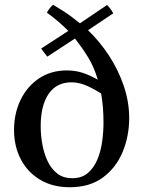

<svg xmlns="http://www.w3.org/2000/svg" viewBox="-20 -776 607 807"><path d="M273 11Q202 11 149.5 -20Q97 -51 68 -105.5Q39 -160 39 -230Q39 -299 66.5 -356Q94 -413 144 -446.5Q194 -480 261 -480Q295 -480 325.5 -470.5Q356 -461 391 -441Q376 -493 351 -534Q326 -575 295 -614L179 -538Q172 -546 165.5 -555Q159 -564 153 -572L267 -646Q251 -663 226.5 -684Q202 -705 177 -723Q182 -732 188.5 -740.5Q195 -749 203 -756Q230 -740 248.5 -728Q267 -716 282 -704.5Q297 -693 316 -678L430 -755Q447 -738 456 -720L350 -649Q399 -602 438 -542.5Q477 -483 500 -415.5Q523 -348 523 -280Q523 -204 495.5 -137.5Q468 -71 412.5 -30Q357 11 273 11ZM405 -383Q365 -408 336.5 -419Q308 -430 280 -430Q218 -430 184.5 -381.5Q151 -333 151 -245Q151 -210 157.5 -172Q164 -134 179 -101Q194 -68 219.5 -47.5Q245 -27 284 -27Q324 -27 349.5 -49Q375 -71 389.5 -106Q404 -141 409.5 -182Q415 -223 415 -261Q415 -328 405 -383Z"/></svg>

Font: Tiro Devanagari Hindi
Style: Regular
Weight: 400
Designer: Devanagari: John Hudson & Fiona Ross. Latin: John Hudson.
Foundry: Tiro Typeworks Ltd.
Version: Version 1.52